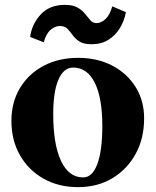

<svg xmlns="http://www.w3.org/2000/svg" viewBox="-20 -754 640 790"><path d="M301 16Q221 16 159 -19Q97 -54 62 -115.5Q27 -177 27 -257Q27 -333 62 -391.5Q97 -450 159 -483Q221 -516 301 -516Q381 -516 442 -484Q503 -452 538 -396Q573 -340 573 -267Q573 -184 538 -120.5Q503 -57 442 -20.5Q381 16 301 16ZM322 -24Q360 -24 380.5 -79Q401 -134 401 -236Q401 -351 370 -413.5Q339 -476 281 -476Q242 -476 220.5 -426.5Q199 -377 199 -285Q199 -160 231 -92Q263 -24 322 -24ZM104 -602Q111 -655 147.5 -694.5Q184 -734 247 -734Q280 -734 299 -723Q318 -712 330 -697Q342 -682 352 -670.5Q362 -659 377 -659Q396 -659 414 -675.5Q432 -692 442 -728L498 -704Q492 -670 474 -639.5Q456 -609 426.5 -590.5Q397 -572 357 -572Q324 -572 306.5 -583.5Q289 -595 278.5 -610Q268 -625 257 -636Q246 -647 226 -647Q207 -647 188.5 -631.5Q170 -616 160 -580Z"/></svg>

Font: Wittgenstein Extrabold
Style: Regular
Weight: 800
Designer: Jörg Drees
Foundry: Jörg Drees
Version: Version 1.303; ttfautohint (v1.8.4.7-5d5b)